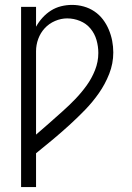

<svg xmlns="http://www.w3.org/2000/svg" viewBox="-20 -548 540 783"><path d="M66 215V-520H127V-439Q138 -459 153.5 -476Q169 -493 188 -505Q207 -517 229 -522.5Q251 -528 274 -528Q298 -528 321.5 -521.5Q345 -515 365 -501.5Q385 -488 399.5 -469Q414 -450 423.5 -427.5Q433 -405 437.5 -381.5Q442 -358 442 -334Q442 -289 425.5 -247Q409 -205 383.5 -168.5Q358 -132 327 -100Q296 -68 263 -38Q230 -8 196 20.5Q162 49 127 77V215ZM127 1Q154 -22 181 -46Q208 -70 235 -94Q262 -118 287 -144Q312 -170 333 -199Q354 -228 367.5 -262Q381 -296 381 -332Q381 -359 373.5 -385Q366 -411 349 -431.5Q332 -452 306.5 -462.5Q281 -473 254 -473Q229 -473 204.5 -462.5Q180 -452 162.5 -433Q145 -414 136 -389.5Q127 -365 127 -339Z"/></svg>

Font: Iosevka Curly Light
Style: Regular
Weight: 300
Monospace: yes
Designer: Belleve Invis
Foundry: Belleve Invis
Version: Version 22.1.2; ttfautohint (v1.8.4)